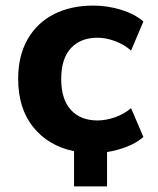

<svg xmlns="http://www.w3.org/2000/svg" viewBox="-20 -537 564 687"><path d="M245 130V4Q153 -15 99 -82Q45 -149 45 -255Q45 -337 78.5 -396Q112 -455 172.5 -486Q233 -517 314 -517Q365 -517 413.5 -502Q462 -487 493 -460L449 -356Q424 -378 391.5 -390Q359 -402 329 -402Q268 -402 233.5 -364.5Q199 -327 199 -254Q199 -182 233.5 -144Q268 -106 329 -106Q358 -106 390.5 -117Q423 -128 449 -150L493 -47Q469 -26 435 -12.5Q401 1 363 7V130Z"/></svg>

Font: Mulish ExtraBold
Style: Regular
Weight: 800
Designer: Vernon Adams
Foundry: Vernon Adams
Version: Version 3.603; ttfautohint (v1.8.3)